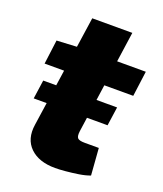

<svg xmlns="http://www.w3.org/2000/svg" viewBox="-123 -712 683 806"><g transform="rotate(20 219.0 -309.0)"><path d="M376 -315 364 -231H34L46 -315ZM329 -631 263 -168Q260 -145 267 -137Q274 -129 299 -129H362L371 -9Q350 -1 321 3.5Q292 8 264 10.5Q236 13 218 13Q145 13 106 -25Q67 -63 77 -129L150 -631ZM438 -497 423 -384H27L41 -492L137 -497Z"/></g></svg>

Font: Exo 2 ExtraBold
Style: Italic
Weight: 800
Italic angle: -8°
Designer: Natanael Gama
Foundry: Natanael Gama
Version: Version 2.010